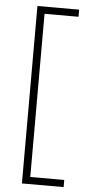

<svg xmlns="http://www.w3.org/2000/svg" viewBox="-59 -748 434 940"><g transform="rotate(5 158.0 -278.0)"><path d="M291 123H124V-679H291V-714H86V158H291Z"/></g></svg>

Font: Noto Sans Thai Looped ExtraLight
Style: Regular
Weight: 200
Designer: Sasikarn Vongin, Ben Mitchell
Foundry: The Fontpad Ltd
Version: Version 1.001